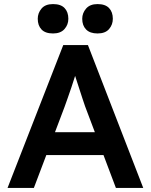

<svg xmlns="http://www.w3.org/2000/svg" viewBox="-20 -921 739 941"><path d="M17 0 290 -700H411L682 0H548L397 -400Q393 -411 384.5 -437Q376 -463 366 -494Q356 -525 347.5 -551Q339 -577 336 -590L361 -591Q355 -571 347 -545.5Q339 -520 330 -493Q321 -466 312 -441Q303 -416 296 -396L146 0ZM141 -161 185 -273H504L553 -161ZM458 -757Q421 -757 402 -776.5Q383 -796 383 -829Q383 -857 402 -879Q421 -901 458 -901Q496 -901 514.5 -881.5Q533 -862 533 -829Q533 -800 514.5 -778.5Q496 -757 458 -757ZM240 -757Q202 -757 183.5 -776.5Q165 -796 165 -829Q165 -857 183.5 -879Q202 -901 240 -901Q278 -901 296.5 -881.5Q315 -862 315 -829Q315 -800 296 -778.5Q277 -757 240 -757Z"/></svg>

Font: Readex Pro Medium
Style: Regular
Weight: 500
Designer: Bonnie Shaver-Troup, Thomas Jockin
Foundry: Lexend
Version: Version 1.204